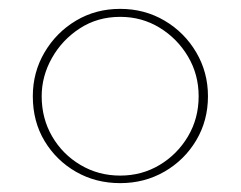

<svg xmlns="http://www.w3.org/2000/svg" viewBox="-20 -407 543 433"><path d="M54 -190Q54 -244 80.5 -289Q107 -334 151.5 -360.5Q196 -387 251 -387Q306 -387 351 -360.5Q396 -334 422.5 -289Q449 -244 449 -190Q449 -135 422.5 -90.5Q396 -46 351 -20Q306 6 251 6Q196 6 151.5 -19.5Q107 -45 80.5 -89Q54 -133 54 -190ZM74 -190Q74 -140 97.5 -99.5Q121 -59 161.5 -35Q202 -11 251 -11Q300 -11 340 -35Q380 -59 404 -99.5Q428 -140 428 -190Q428 -239 404 -279.5Q380 -320 340 -344.5Q300 -369 251 -369Q200 -369 160 -343Q120 -317 97 -276Q74 -235 74 -190Z"/></svg>

Font: Josefin Sans Thin Thin
Style: Regular
Weight: 250
Version: Version 2.001